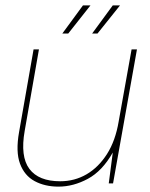

<svg xmlns="http://www.w3.org/2000/svg" viewBox="-20 -683 557 715"><path d="M198 12Q147 12 109 -8.5Q71 -29 54.5 -73.5Q38 -118 51 -191L105 -499H125L72 -196Q55 -100 89.5 -54Q124 -8 204 -8Q258 -8 302.5 -34Q347 -60 378.5 -109.5Q410 -159 422 -231L470 -499H490L401 0H385L400 -115Q361 -46 307 -17Q253 12 198 12ZM323 -558 400 -663H427L343 -558ZM212 -558 289 -663H317L234 -558Z"/></svg>

Font: DM Sans 20pt Thin
Style: Italic
Weight: 250
Italic angle: -10°
Version: Version 4.004;gftools[0.9.30]